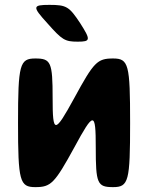

<svg xmlns="http://www.w3.org/2000/svg" viewBox="-20 -768 607 788"><path d="M285 -366C204 -218 196 -218 196 -366C196 -513 189 -528 125 -528C61 -528 54 -504 54 -264C54 -24 61 0 125 0C189 0 204 -15 285 -163C365 -311 373 -311 373 -163C373 -15 379 0 444 0C508 0 514 -24 514 -264C514 -504 508 -528 444 -528C379 -528 365 -513 285 -366ZM309 -673C264 -741 253 -748 183 -748C113 -748 112 -741 174 -673C235 -604 246 -597 299 -597C352 -597 353 -604 309 -673Z"/></svg>

Font: Asimov Print
Style: A
Weight: 500
Designer: Google
Version: Version 2.000980: 2014